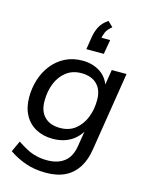

<svg xmlns="http://www.w3.org/2000/svg" viewBox="-137 -843 864 1116"><g transform="rotate(15 295.0 -284.5)"><path d="M250 189Q181 189 126 169.5Q71 150 27 119L57 53Q87 73 114.5 87.5Q142 102 172.5 109.5Q203 117 238 117Q302 117 341.5 86Q381 55 391 -11L409 -122L417 -121Q401 -87 374.5 -62Q348 -37 313 -24.5Q278 -12 237 -12Q179 -12 135 -36Q91 -60 67 -105Q43 -150 43 -211Q43 -267 59.5 -318.5Q76 -370 108 -410Q140 -450 185.5 -473Q231 -496 289 -496Q349 -496 394.5 -467Q440 -438 457 -380L449 -381L466 -487H555L480 -16Q470 52 440.5 97.5Q411 143 364 166Q317 189 250 189ZM262 -84Q316 -84 353 -113Q390 -142 409.5 -190Q429 -238 429 -294Q430 -355 396.5 -389.5Q363 -424 301 -424Q248 -424 210.5 -395Q173 -366 154 -318.5Q135 -271 135 -215Q134 -153 167.5 -118.5Q201 -84 262 -84ZM292 -566 303 -636Q309 -676 324.5 -705.5Q340 -735 374 -758L405 -728Q379 -707 370.5 -687.5Q362 -668 357 -642L337 -653H412L397 -566Z"/></g></svg>

Font: Nunito Sans 12pt ExtraLight 12pt Medium
Style: Italic
Weight: 500
Italic angle: -9°
Version: Version 3.101;gftools[0.9.27]